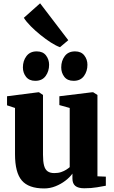

<svg xmlns="http://www.w3.org/2000/svg" viewBox="-20 -1100 670 1132"><path d="M476.5 10Q441 10 424 -4Q407 -18 407 -47.5V-76.5Q391.5 -54.5 365.2 -34.5Q339 -14.5 307 -1.8Q275 11 240.5 11Q148.5 11 108.5 -36Q68.5 -83 68.5 -190.5V-463.5L21.5 -479V-532.5L205.5 -556H210L233.5 -540V-188Q233.5 -147.5 239.8 -124Q246 -100.5 260.8 -90Q275.5 -79.5 300.5 -79.5Q323.5 -79.5 340.8 -85.5Q358 -91.5 370.5 -99.5Q383 -107.5 391 -114.5V-463.5L330 -480.5V-532.5L522.5 -556H529.5L554.5 -540V-60.5L604 -58.5V-5Q585.5 -1.5 552.2 4.2Q519 10 476.5 10ZM187.5 -623.5Q152 -623.5 133.5 -647.2Q115 -671 115 -702.5Q115 -741.5 136 -769.2Q157 -797 196 -797H197Q233 -797 251.2 -773.2Q269.5 -749.5 269.5 -718Q269.5 -680 249 -651.8Q228.5 -623.5 188.5 -623.5ZM413.5 -623.5Q377.5 -623.5 359.2 -647.2Q341 -671 341 -702.5Q341 -741.5 361.8 -769.2Q382.5 -797 422 -797H423Q458.5 -797 477 -773.2Q495.5 -749.5 495.5 -718Q495.5 -680 475 -651.8Q454.5 -623.5 414.5 -623.5ZM333 -822Q310.5 -830 280.2 -849.2Q250 -868.5 218.8 -893.8Q187.5 -919 161.2 -945.5Q135 -972 120.5 -995L216.5 -1080.5L382.5 -863L334 -822Z"/></svg>

Font: Merriweather 48pt Black
Style: Regular
Weight: 900
Version: Version 2.100